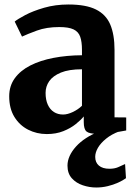

<svg xmlns="http://www.w3.org/2000/svg" viewBox="-20 -586 603 855"><path d="M188.5 11Q143.5 11 105.2 -8.5Q67 -28 44 -65.5Q21 -103 21 -157Q21 -203.5 46 -237.8Q71 -272 115.2 -294.5Q159.5 -317 218.2 -328.2Q277 -339.5 345 -340V-364Q345 -400 337.2 -422.2Q329.5 -444.5 307.8 -455Q286 -465.5 244 -465.5Q187 -465.5 144.2 -449.8Q101.5 -434 78 -423L45.5 -490Q58 -500.5 92.2 -518.8Q126.5 -537 176.5 -551.5Q226.5 -566 285 -566Q362.5 -566 407.2 -543.8Q452 -521.5 471 -476.8Q490 -432 490 -363.5V-63.5L542 -63V-5Q531 -2.5 508.5 1Q486 4.5 460.5 7.2Q435 10 414 10Q377.5 10 365.2 -0.5Q353 -11 353 -42V-67.5Q340.5 -52 317.5 -33.5Q294.5 -15 262 -2Q229.5 11 188.5 11ZM261 -76Q280.5 -76 304.2 -87.2Q328 -98.5 345 -115V-277.5Q287 -277.5 251.2 -262.8Q215.5 -248 199.2 -224.5Q183 -201 183 -172.5Q183 -141.5 192.8 -120Q202.5 -98.5 220 -87.2Q237.5 -76 261 -76ZM408.5 249Q378.5 249 349 239.2Q319.5 229.5 300 208Q280.5 186.5 280.5 151.5Q280.5 130 290.2 108.5Q300 87 318.5 66.5Q337 46 363.5 28.8Q390 11.5 423.5 -1L457.5 -5L511 -1Q476.5 12 452.5 31.5Q428.5 51 416.2 72Q404 93 404 112.5Q404 137.5 420.5 151.5Q437 165.5 467.5 165.5Q489.5 165.5 505.2 158.8Q521 152 537 144.5L541 207.5Q526.5 218 505.5 227.5Q484.5 237 459.5 243Q434.5 249 408.5 249Z"/></svg>

Font: Merriweather 24pt ExtraBold
Style: Regular
Weight: 800
Version: Version 2.100